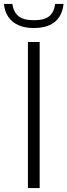

<svg xmlns="http://www.w3.org/2000/svg" viewBox="-52 -953 342 973"><path d="M89.5 0V-740H149V0ZM120 -811Q72 -811 39.5 -826.2Q7 -841.5 -10.8 -868.8Q-28.5 -896 -32 -933H10.5Q16.5 -892.5 41.2 -871.5Q66 -850.5 120 -850.5Q174 -850.5 198.2 -871.5Q222.5 -892.5 227.5 -933H270Q266.5 -895.5 249.2 -868.2Q232 -841 199.8 -826Q167.5 -811 120 -811Z"/></svg>

Font: Encode Sans SC Light
Style: Regular
Weight: 300
Version: Version 3.002